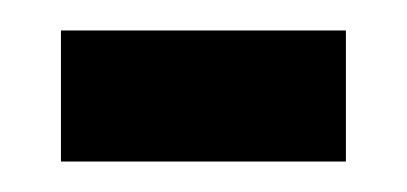

<svg xmlns="http://www.w3.org/2000/svg" viewBox="-20 -688 267 126"><path d="M20 -582V-668H207V-582Z"/></svg>

Font: Bricolage Grotesque 48pt Condensed SemiBold
Style: Regular
Weight: 600
Width: 3
Designer: Mathieu Triay
Foundry: Atelier Triay
Version: Version 1.000; ttfautohint (v1.8.4.7-5d5b);gftools[0.9.32]